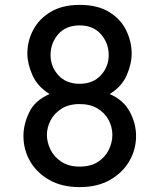

<svg xmlns="http://www.w3.org/2000/svg" viewBox="-20 -760 640 786"><path d="M306 6Q234 6 182.5 -23Q131 -52 103.5 -99.5Q76 -147 76 -203Q76 -252 100 -301Q124 -350 183 -375Q133 -406 112.5 -453Q92 -500 92 -541Q92 -593 116.5 -638.5Q141 -684 188.5 -712Q236 -740 306 -740Q380 -740 427.5 -710.5Q475 -681 497 -635Q519 -589 519 -541Q519 -498 498.5 -451.5Q478 -405 429 -375Q485 -351 511 -303Q537 -255 537 -203Q537 -148 509.5 -100.5Q482 -53 430.5 -23.5Q379 6 306 6ZM306 -417Q361 -417 393 -452Q425 -487 425 -535Q425 -583 393.5 -619.5Q362 -656 306 -656Q250 -656 218.5 -620Q187 -584 187 -535Q187 -487 219 -452Q251 -417 306 -417ZM306 -78Q351 -78 380.5 -97Q410 -116 425 -146Q440 -176 440 -208Q440 -240 424.5 -269Q409 -298 379 -316Q349 -334 306 -334Q262 -334 232 -315Q202 -296 187 -267Q172 -238 172 -208Q172 -178 186.5 -148Q201 -118 231 -98Q261 -78 306 -78Z"/></svg>

Font: Tiny Medium
Style: Regular
Weight: 500
Monospace: yes
Designer: Philipp Nurullin, Konstantin Bulenkov
Foundry: JetBrains
Version: Version 2.251; ttfautohint (v1.8.4.7-5d5b)